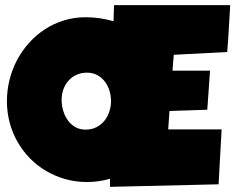

<svg xmlns="http://www.w3.org/2000/svg" viewBox="-20 -724 912 744"><path d="M872.1 -704.1Q869.1 -658.2 866.7 -613.3Q864.3 -568.4 860.4 -522.5L653.3 -511.7L648.4 -450.2H793.9L783.2 -298.8L636.7 -293.9L631.8 -222.7H838.9Q835.9 -168.9 832.8 -116Q829.6 -63 827.1 -9.8L406.2 0V-31.2Q385.7 -25.4 363.3 -22Q340.8 -18.6 317.4 -18.6Q273.4 -18.6 233.6 -29.8Q193.8 -41 159.2 -61.3Q124.5 -81.5 96.4 -110.1Q68.4 -138.7 48.3 -173.6Q28.3 -208.5 17.6 -248.5Q6.8 -288.6 6.8 -332Q6.8 -374.5 17.1 -415.3Q27.3 -456.1 46.6 -492.2Q65.9 -528.3 93.3 -558.6Q120.6 -588.9 154.5 -610.8Q188.5 -632.8 228 -645Q267.6 -657.2 311.5 -657.2Q340.8 -657.2 367.9 -653.1Q395 -648.9 419.9 -641.6L421.9 -704.1ZM410.2 -332Q410.2 -353 404.1 -372.8Q397.9 -392.6 386.2 -408Q374.5 -423.3 357.2 -432.9Q339.8 -442.4 317.4 -442.4Q294.4 -442.4 276.4 -434.1Q258.3 -425.8 245.4 -411.4Q232.4 -397 225.6 -377.7Q218.8 -358.4 218.8 -336.9Q218.8 -316.4 224.6 -295.9Q230.5 -275.4 242.2 -258.8Q253.9 -242.2 271.2 -231.9Q288.6 -221.7 311.5 -221.7Q334.5 -221.7 352.8 -230.7Q371.1 -239.7 383.8 -255.1Q396.5 -270.5 403.3 -290.5Q410.2 -310.5 410.2 -332Z"/></svg>

Font: Luckiest Guy
Style: Regular
Weight: 400
Designer: Astigmatic (AOETI)
Foundry: Astigmatic (AOETI)
Version: Version 1.000